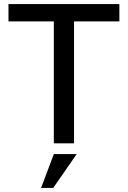

<svg xmlns="http://www.w3.org/2000/svg" viewBox="-20 -710 633 951"><path d="M246.6 0V-604H22V-689.9H571.3V-604H346.7V0ZM183.6 220.7 246.6 53.2H359.9L243.7 220.7Z"/></svg>

Font: HK Grotesk Medium
Style: Regular
Weight: 500
Designer: Alfredo Marco Pradil and Stefan Peev
Foundry: Hanken Design Co.
Version: Version 1.045;PS 001.045;hotconv 1.0.88;makeotf.lib2.5.64775